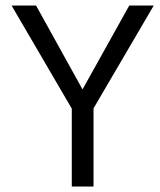

<svg xmlns="http://www.w3.org/2000/svg" viewBox="-20 -699 581 698"><path d="M450 -679 280 -374 111 -679H22L241 -304V-21H320V-305L539 -679Z"/></svg>

Font: SpinnyJost Regular
Style: Regular
Weight: 400
Version: Version 3.710